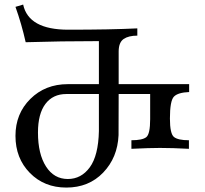

<svg xmlns="http://www.w3.org/2000/svg" viewBox="-20 -824 910 854"><path d="M281.7 -27.8Q341.3 -27.8 379.4 -79.8Q417.5 -131.8 419.9 -241.2V-405.8H274.9Q215.3 -405.8 182.1 -361.8Q148.9 -317.9 148.9 -234.4Q148.9 -139.2 184.6 -83.5Q220.2 -27.8 281.7 -27.8ZM274.9 10.3Q176.8 10.3 112.8 -54.9Q48.8 -120.1 48.8 -219.7Q48.8 -318.4 115 -384Q181.2 -449.7 281.7 -449.7H419.9V-641.1Q249.5 -641.1 94.2 -636.2Q76.2 -716.8 48.8 -793.5L83 -803.7Q106.9 -691.9 283.7 -691.9Q473.1 -691.9 590.8 -697.8V-665.5Q551.8 -665.5 530 -650.6Q508.3 -635.7 507.8 -596.2V-449.7H821.3V-414.6Q771.5 -412.6 753.7 -394.3Q735.8 -376 735.8 -296.9Q735.8 -229 753.9 -214.6Q772 -200.2 820.3 -200.2V-162.1Q746.1 -166 691.4 -166Q645 -166 564.5 -162.1V-200.2Q613.3 -200.2 630.6 -213.9Q647.9 -227.5 647.9 -293.9V-405.8H507.8L507.3 -222.7Q502.9 -123 439 -56.4Q375 10.3 274.9 10.3Z"/></svg>

Font: Almanac
Style: Regular
Weight: 400
Designer: Eden's Almanac
Version: Version 3.501;March 28, 2021;FontCreator 13.0.0.2683 64-bit